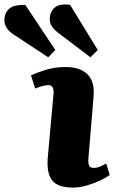

<svg xmlns="http://www.w3.org/2000/svg" viewBox="-138 -834 517 868"><path d="M104 -410Q107 -449 81 -449Q59 -449 21 -434L2 -493Q24 -504 66.5 -517.5Q109 -531 160 -531Q223 -531 257 -498.5Q291 -466 285 -397L262 -122Q260 -99 264 -87Q268 -75 286 -75Q300 -75 314.5 -81Q329 -87 342 -95L358 -43Q345 -33 317.5 -19.5Q290 -6 256.5 4Q223 14 192 14Q122 14 97 -19.5Q72 -53 78 -122ZM123 -687Q108 -699 97.5 -713.5Q87 -728 87 -748Q87 -779 108.5 -799Q130 -819 179 -812L304 -608L271 -575ZM-81 -681Q-97 -692 -107.5 -707.5Q-118 -723 -118 -743Q-118 -775 -96.5 -794.5Q-75 -814 -23 -811L112 -608L80 -575Z"/></svg>

Font: Literata 36pt ExtraBold
Style: Italic
Weight: 800
Italic angle: -2°
Designer: Latin by Veronika Burian and Jose Scaglione. Greek by Irene Vlachou. Cyrillic by Vera Evstafieva
Foundry: TypeTogether
Version: Version 3.002